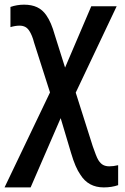

<svg xmlns="http://www.w3.org/2000/svg" viewBox="-24 -567 540 827"><path d="M-4.4 240.2 191.4 -168.9 123 -382.8Q118.7 -399.4 113.8 -411.4Q108.9 -423.3 104 -431.2Q95.7 -445.3 85 -450.9Q74.2 -456.5 60.5 -456.5Q42 -456.5 21 -450.2V-537.1Q35.2 -542 49.6 -544.4Q64 -546.9 79.6 -546.9Q112.3 -546.9 135.7 -535.9Q159.2 -524.9 175.3 -501.5Q186 -486.3 195.1 -465.3Q204.1 -444.3 211.9 -416.5L256.3 -275.9L369.1 -540H478.5L302.2 -168L375.5 63Q382.8 84 388.7 99.1Q394.5 114.3 399.9 123Q409.2 137.7 420.4 143.6Q431.6 149.4 446.8 149.4Q455.6 149.4 465.1 148.2Q474.6 147 484.9 144.5V230.5Q470.7 235.4 455.3 237.8Q439.9 240.2 422.9 240.2Q356.4 240.2 322.3 185.5Q311.5 170.4 301.5 147.2Q291.5 124 282.2 92.3L237.3 -58.1L107.9 240.2Z"/></svg>

Font: Open Sans
Style: Regular
Weight: 600
Width: 3
Foundry: Ascender Corporation
Version: Version 1.000